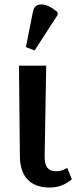

<svg xmlns="http://www.w3.org/2000/svg" viewBox="-20 -830 344 860"><path d="M201 10Q139 10 104 -25.5Q69 -61 69 -135L65 -536H187L180 -134Q179 -96 191.5 -79.5Q204 -63 229 -63Q245 -63 256.5 -66.5Q268 -70 281 -78L302 -27Q285 -12 260 -1Q235 10 201 10ZM135 -604 96 -619 127 -775Q132 -802 150.5 -808Q169 -814 192.5 -804.5Q216 -795 238 -775V-763Z"/></svg>

Font: Noto Serif ExtraCondensed SemiBold
Style: Regular
Weight: 600
Width: 2
Designer: Monotype Design Team
Foundry: Monotype Imaging Inc.
Version: Version 2.015; ttfautohint (v1.8.4.7-5d5b)